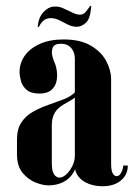

<svg xmlns="http://www.w3.org/2000/svg" viewBox="-20 -638 471 667"><path d="M48 -388Q48 -374 53 -356Q58 -338 73 -325.5Q88 -313 117 -313Q144 -313 158 -325Q172 -337 176 -354.5Q180 -372 177.5 -390.5Q175 -409 169 -422Q165 -430 161.5 -445Q158 -460 163.5 -473Q169 -486 192 -486Q207 -486 217.5 -479.5Q228 -473 234 -461Q240 -449 240 -433V-62Q240 -40 253 -24Q266 -8 288 0.5Q310 9 336 9Q376 9 400 -11Q424 -31 424 -63H408Q408 -52 401.5 -39Q395 -26 385 -26Q377 -26 371.5 -36Q366 -46 366 -70V-363Q366 -394 349 -426Q332 -458 295.5 -479.5Q259 -501 201 -501Q153 -501 118.5 -485.5Q84 -470 66 -444.5Q48 -419 48 -388ZM240 -317Q225 -302 200 -292.5Q175 -283 147.5 -273.5Q120 -264 95 -250Q70 -236 54.5 -213Q39 -190 39 -153V-102Q39 -61 58.5 -37.5Q78 -14 103.5 -4Q129 6 148 6Q177 6 200 -5.5Q223 -17 236.5 -41Q250 -65 250 -100L262 -59V-317ZM240 -299V-98Q240 -78 231 -60.5Q222 -43 210 -32Q198 -21 187 -21Q180 -21 173.5 -26Q167 -31 163.5 -42Q160 -53 160 -70V-202Q160 -222 165.5 -236Q171 -250 180 -259Q189 -268 200 -274.5Q211 -281 221 -286.5Q231 -292 240 -299ZM297 -617 294 -618Q287 -608 278.5 -597.5Q270 -587 258 -587Q246 -587 231 -594.5Q216 -602 199 -609.5Q182 -617 166 -615Q148 -614 131 -596Q114 -578 111 -545L115 -544Q120 -556 130 -565.5Q140 -575 157 -575Q172 -575 186.5 -567.5Q201 -560 216 -552.5Q231 -545 247 -545Q263 -545 278.5 -559Q294 -573 297 -617Z"/></svg>

Font: Emberly Black
Style: Regular
Weight: 900
Designer: Rajesh Rajput
Foundry: Rajesh Rajput
Version: Version 1.000